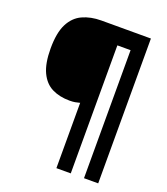

<svg xmlns="http://www.w3.org/2000/svg" viewBox="-158 -869 961 1105"><g transform="rotate(20 322.5 -316.5)"><path d="M574 127H487V-657H406V127H318V-273Q303 -269 289.5 -266.5Q276 -264 256 -264Q194 -264 148 -287Q102 -310 76.5 -364Q51 -418 51 -509Q51 -605 78.5 -659.5Q106 -714 156 -737Q206 -760 271 -760H574Z"/></g></svg>

Font: Noto Sans Oriya ExtraBold
Style: Regular
Weight: 800
Version: Version 2.003